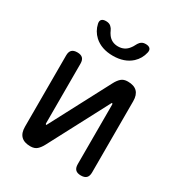

<svg xmlns="http://www.w3.org/2000/svg" viewBox="-186 -909 972 1043"><g transform="rotate(30 300.0 -387.5)"><path d="M80 -515Q80 -538 91 -549Q102 -560 125 -560Q148 -560 159 -549Q170 -538 170 -515V-140Q172 -134 174 -134Q176 -134 176.5 -135.5Q177 -137 179 -140L374 -510Q386 -533 401 -546.5Q416 -560 442 -560Q481 -560 500.5 -540.5Q520 -521 520 -482V-35Q520 -12 509 -1Q498 10 475 10Q452 10 441 -1Q430 -12 430 -35V-410Q428 -416 426 -416Q424 -416 423.5 -414.5Q423 -413 421 -410L226 -40Q214 -17 199 -3.5Q184 10 158 10Q119 10 99.5 -9.5Q80 -29 80 -68ZM144 -750Q140 -767 148 -776Q156 -785 175 -785Q186 -785 194 -782Q202 -779 207 -774Q217 -765 222 -753Q227 -741 235 -730Q258 -698 299 -698Q340 -698 364 -730Q372 -740 377.5 -751.5Q383 -763 391 -772Q397 -778 404.5 -781.5Q412 -785 424 -785Q443 -785 451.5 -776Q460 -767 456 -750Q447 -709 416 -680Q372 -640 300 -640Q228 -640 184 -680Q153 -709 144 -750Z"/></g></svg>

Font: Maple Mono
Style: Regular
Weight: 400
Monospace: yes
Designer: subframe7536
Version: Version 7.300